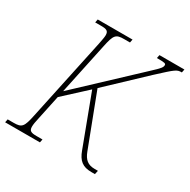

<svg xmlns="http://www.w3.org/2000/svg" viewBox="-177 -863 1001 1013"><g transform="rotate(30 323.0 -357.0)"><path d="M-17 0H195L199 -20H163C130 -20 117 -25 117 -51C117 -64 120 -82 126 -108L157 -254L294 -380L409 -74C428 -22 455 0 508 0H530L535 -23H515C474 -23 452 -41 436 -83L315 -400L533 -606C625 -691 629 -694 659 -694L663 -714H511L507 -694C555 -694 562 -692 562 -682C562 -670 557 -661 509 -617L166 -295L232 -606C248 -683 257 -694 307 -694H343L347 -714H135L131 -694H167C200 -694 213 -689 213 -663C213 -650 209 -632 204 -606L98 -108C82 -31 73 -20 23 -20H-13Z"/></g></svg>

Font: Noto Serif SemiCondensed Thin
Style: Italic
Weight: 100
Width: 4
Italic angle: -12°
Designer: Monotype Design Team
Foundry: Monotype Imaging Inc.
Version: Version 2.013